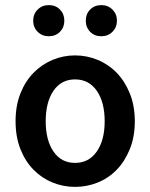

<svg xmlns="http://www.w3.org/2000/svg" viewBox="-20 -720 589 752"><path d="M274 12Q228 12 186 -5Q144 -22 111.5 -55Q79 -88 60 -136Q41 -184 41 -245Q41 -306 60 -354Q79 -402 111.5 -435Q144 -468 186 -485.5Q228 -503 274 -503Q320 -503 362.5 -485.5Q405 -468 437 -435Q469 -402 488.5 -354Q508 -306 508 -245Q508 -184 488.5 -136Q469 -88 437 -55Q405 -22 362.5 -5Q320 12 274 12ZM274 -82Q328 -82 359 -126.5Q390 -171 390 -245Q390 -320 359 -364.5Q328 -409 274 -409Q220 -409 189.5 -364.5Q159 -320 159 -245Q159 -171 189.5 -126.5Q220 -82 274 -82ZM171 -578Q145 -578 127.5 -595.5Q110 -613 110 -639Q110 -665 127.5 -682.5Q145 -700 171 -700Q198 -700 215 -682.5Q232 -665 232 -639Q232 -613 215 -595.5Q198 -578 171 -578ZM377 -578Q350 -578 333 -595.5Q316 -613 316 -639Q316 -665 333 -682.5Q350 -700 377 -700Q403 -700 420.5 -682.5Q438 -665 438 -639Q438 -613 420.5 -595.5Q403 -578 377 -578Z"/></svg>

Font: Processing Sans Pro Semibold
Style: Regular
Weight: 600
Designer: Paul D. Hunt
Foundry: Adobe Systems Incorporated
Version: Version 2.020;PS 2.000;hotconv 1.0.86;makeotf.lib2.5.63406